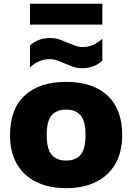

<svg xmlns="http://www.w3.org/2000/svg" viewBox="-20 -995 706 1026"><path d="M333.5 10.5Q242 10.5 174.8 -22.2Q107.5 -55 70.5 -118.2Q33.5 -181.5 33.5 -273.5Q33.5 -412 112.2 -484.8Q191 -557.5 333.5 -557.5Q475.5 -557.5 554.2 -484.5Q633 -411.5 633 -274Q633 -182 596 -118.5Q559 -55 491.8 -22.2Q424.5 10.5 333.5 10.5ZM333.5 -137Q383.5 -137 410.2 -167.5Q437 -198 437 -273.5Q437 -349.5 410 -379.5Q383 -409.5 333.5 -409.5Q283.5 -409.5 256.5 -379.5Q229.5 -349.5 229.5 -274Q229.5 -198.5 256.2 -167.8Q283 -137 333.5 -137ZM418 -630.5Q392 -630.5 369.2 -638.8Q346.5 -647 325 -656Q305 -665 285.2 -672Q265.5 -679 245 -679Q188.5 -679 140 -635V-751.5Q182.5 -792 249 -792Q275 -792 297.8 -784Q320.5 -776 342 -766.5Q362 -758 381.8 -750.8Q401.5 -743.5 422 -743.5Q478.5 -743.5 527 -788V-671.5Q484.5 -630.5 418 -630.5ZM140 -863.5V-975H527V-863.5Z"/></svg>

Font: Encode Sans SemiExpanded SemiExpanded ExtraBold
Style: Regular
Weight: 800
Width: 6
Designer: Multiple Designers
Foundry: Impallari Type
Version: Version 3.000; ttfautohint (v1.8.3) -l 8 -r 50 -G 200 -x 14 